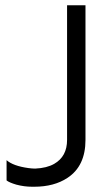

<svg xmlns="http://www.w3.org/2000/svg" viewBox="-20 -700 405 730"><path d="M305 -168Q305 -69 237 -24Q186 10 110 10Q106 10 102 10Q72 10 42 2Q15 -6 5 -14V-91Q30 -69 88 -61Q102 -59 114 -59Q158 -61 186 -77Q235 -105 235 -168V-680H305Z"/></svg>

Font: Puffins on Iceburgs
Style: Regular
Weight: 400
Version: Version 1.0